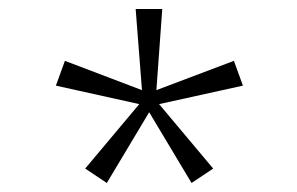

<svg xmlns="http://www.w3.org/2000/svg" viewBox="-20 -932 658 426"><path d="M169 -558 289 -701 104 -742 124 -797 295 -732 281 -912H340L327 -732L499 -797L519 -742L333 -701L453 -558L405 -526L311 -683L217 -526Z"/></svg>

Font: Krub Light
Style: Regular
Weight: 300
Designer: Ekaluck Peanpanawate
Foundry: Cadson Demak Co.,Ltd.
Version: Version 1.000; ttfautohint (v1.6)